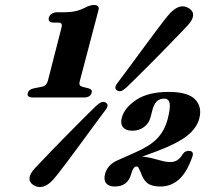

<svg xmlns="http://www.w3.org/2000/svg" viewBox="-20 -738 861 773"><path d="M195.9 -647.1 213.8 -647Q224.4 -647 227.5 -642.2Q230.6 -637.4 226.8 -623.9L172.6 -412.2Q169.4 -401.8 163.6 -396.2Q157.8 -390.7 149.3 -388.9L117.9 -382.7Q96.3 -378.9 92.2 -363.8Q86.5 -345.6 112.4 -345.6H318.1Q343.2 -345.6 349 -363.8Q352.9 -378.1 335.7 -382.6L310.6 -388.9Q303.5 -391.1 300.8 -396.4Q298.2 -401.8 301.4 -412.1L376.3 -696.5Q382.6 -717.9 357.8 -717.9Q351.8 -717.9 345.4 -716.3Q339 -714.8 330.3 -711.3Q311.3 -700.5 290.1 -694.6Q269 -688.7 236.9 -688.7L210.2 -688.6Q197.6 -688.6 188.6 -682.8Q179.5 -676.9 176.9 -667.8Q174.2 -658.4 178.7 -652.8Q183.1 -647.1 195.9 -647.1ZM488.9 -385.8Q476.2 -374.4 468.1 -371.6Q460.1 -368.7 450.9 -374.3Q443.8 -379.1 444.5 -386.7Q445.2 -394.3 455.1 -406.8Q468.3 -424 486.4 -448.5Q504.5 -473 525.2 -501.1Q546 -529.1 566.9 -557.6Q587.8 -586 606.8 -611.4Q625.9 -636.7 640.8 -656Q655.8 -675.2 664.2 -684.3Q683.6 -705.2 703 -710.8Q722.4 -716.4 741.1 -704.4Q758.8 -692.9 757.5 -675.6Q756.2 -658.3 737.2 -637.6Q729 -628.5 712.2 -611Q695.4 -593.4 672.8 -570.2Q650.3 -546.9 625.2 -521.3Q600.1 -495.6 574.8 -470.3Q549.5 -444.9 527.4 -423.2Q505.3 -401.4 488.9 -385.8ZM367.6 -312.3Q380.3 -323.7 388.9 -326.7Q397.6 -329.8 406.4 -324.5Q414 -319.3 412.9 -311.5Q411.9 -303.7 401.6 -291.1Q388.8 -274.1 370.8 -249.7Q352.8 -225.4 332.3 -197.2Q311.8 -169.1 290.5 -140.4Q269.3 -111.8 250.1 -86.1Q230.9 -60.5 215.8 -41.2Q200.7 -22 192 -12.6Q173.1 7.9 153 13.4Q132.9 18.8 114.7 7.2Q97.3 -3.9 98.8 -21.3Q100.4 -38.7 119.4 -59.4Q128 -68.8 145.2 -86.7Q162.4 -104.7 185 -128.2Q207.7 -151.8 232.8 -177.4Q258 -203.1 283 -228.3Q308 -253.6 330 -275.4Q352 -297.3 367.6 -312.3ZM474.4 -78.6 453.2 -92.5 524.3 -124.2Q582.9 -149.5 612.7 -180.4Q642.5 -211.3 655.2 -259.2Q666.8 -303.8 662.9 -322.4Q659.1 -341 641 -341Q621.3 -341 610.2 -328.8Q599.2 -316.6 593.9 -295.9L585.7 -264.6Q579.1 -240.5 559.1 -226.1Q539.1 -211.7 512.6 -211.7Q487 -211.7 475.3 -225.9Q463.7 -240.1 470.8 -265.4Q481.6 -304.7 529.2 -336.3Q576.9 -368 659.1 -368Q736.8 -368 765.8 -337.6Q794.8 -307.2 782.1 -260Q771.6 -221.5 732.3 -190.6Q693 -159.7 610.5 -128.8ZM403.1 -38Q412.2 -71.7 446.9 -89.6Q481.6 -107.5 542.8 -107.5Q560.7 -107.5 577.1 -104.2Q593.5 -101 608.7 -96.5Q624 -92.1 638.2 -88.8Q652.5 -85.6 666 -85.6Q681.2 -85.6 693 -92.7Q704.9 -99.8 716 -117.9Q721 -125.4 727.9 -128.2Q734.9 -131.1 740.8 -130.6Q763.7 -129.7 753.3 -104Q731 -41.3 699 -14.2Q667.1 12.9 625.8 12.9Q591.5 12.9 573.9 -0.3Q556.3 -13.5 546.3 -44.6Q540.6 -56.3 538 -62Q535.5 -67.7 529.7 -67.7Q523.1 -67.7 517.8 -60.4Q512.5 -53.1 508.2 -37.7Q501.1 -11.9 484.6 0.5Q468.2 12.9 441.7 12.9Q417.8 12.9 407.1 -0.8Q396.5 -14.5 403.1 -38Z"/></svg>

Font: Fraunces Wonky
Style: Italic
Weight: 900
Italic angle: -16°
Version: Version 1.000;[b76b70a41]